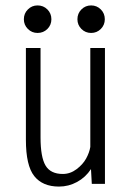

<svg xmlns="http://www.w3.org/2000/svg" viewBox="-20 -678 490 708"><path d="M118.5 -556.5Q97.5 -556.5 82.8 -571.2Q68 -586 68 -607Q68 -628.5 82.8 -643.2Q97.5 -658 118.5 -658Q140 -658 154.8 -643.2Q169.5 -628.5 169.5 -607Q169.5 -586 154.8 -571.2Q140 -556.5 118.5 -556.5ZM265.5 -607Q265.5 -628.5 280.2 -643.2Q295 -658 316 -658Q337 -658 351.8 -643.2Q366.5 -628.5 366.5 -607Q366.5 -586 351.8 -571.2Q337 -556.5 316 -556.5Q295 -556.5 280.2 -571.2Q265.5 -586 265.5 -607ZM197.5 10Q137 10 106.2 -28.8Q75.5 -67.5 75.5 -162.5V-501H129.5V-171.5Q129.5 -98.5 148 -67.5Q166.5 -36.5 211.5 -36.5Q239 -36.5 262.2 -54Q285.5 -71.5 297.5 -93.2Q309.5 -115 313 -136V-501H367V0H318.5L315.5 -54.5Q295.5 -24 264.2 -7Q233 10 197.5 10Z"/></svg>

Font: League Mono Condensed UltraLight
Style: Regular
Weight: 200
Width: 1
Designer: Tyler Finck
Foundry: The League of Moveable Type / Tyler Finck
Version: Version 2.210